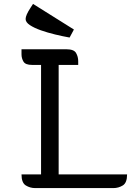

<svg xmlns="http://www.w3.org/2000/svg" viewBox="-20 -962 670 982"><path d="M90 -70H190V-630H144Q110 -630 100 -647Q90 -664 90 -684V-710H320Q358 -710 369 -691Q380 -672 380 -649V-630H280V-70H630Q630 -27 608 -13.5Q586 0 560 0H160Q134 0 112 -13.5Q90 -27 90 -70ZM358 -811 336 -770Q302 -776 262.5 -785.5Q223 -795 189 -807Q155 -819 133 -833.5Q111 -848 111 -865Q111 -884 136 -922L149 -942Z"/></svg>

Font: Warnes
Style: Regular
Weight: 400
Designer: Eduardo Rodriguez Tunni
Foundry: Eduardo Rodriguez Tunni
Version: Version 1.002; ttfautohint (v1.8.4.7-5d5b);gftools[0.9.23]